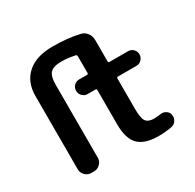

<svg xmlns="http://www.w3.org/2000/svg" viewBox="-162 -916 1118 1102"><g transform="rotate(-30 397.5 -365.0)"><path d="M146 0Q123 0 106 -17Q89 -34 89 -57V-543Q89 -635 148 -687.5Q207 -740 316 -740Q414 -740 492 -722Q516 -717 531.5 -696.5Q547 -676 547 -650V-508Q547 -500 555 -500H678Q698 -500 712 -486Q726 -472 726 -452Q726 -432 712 -417.5Q698 -403 678 -403H555Q547 -403 547 -395V-190Q547 -131 562 -110.5Q577 -90 616 -90Q631 -90 659 -94Q678 -97 694.5 -86.5Q711 -76 714 -58Q718 -37 707 -19.5Q696 -2 675 2Q630 10 589 10Q497 10 455.5 -31Q414 -72 414 -167V-395Q414 -403 406 -403H354Q334 -403 320 -417.5Q306 -432 306 -452Q306 -472 320 -486Q334 -500 354 -500H406Q414 -500 414 -508V-620Q414 -628 405 -630Q356 -640 317 -640Q264 -640 243 -618.5Q222 -597 222 -543V-57Q222 -34 205 -17Q188 0 165 0Z"/></g></svg>

Font: Rounded Mplus 1c Bold
Style: Bold
Weight: 700
Version: Version 1.059.20150529